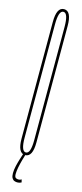

<svg xmlns="http://www.w3.org/2000/svg" viewBox="-117 -631 332 774"><g transform="rotate(15 49.5 -244.0)"><path d="M48 3Q17 3 17 -58Q17 -119 17 -300.5Q17 -482 17 -544Q17 -606 48 -606Q79 -606 79 -544Q79 -482 79 -300.5Q79 -119 79 -58Q79 3 48 3ZM48 -8Q68 -8 68 -65Q68 -122 68 -300.5Q68 -479 68 -537Q68 -595 48 -595Q28 -595 28 -537Q28 -479 28 -300.5Q28 -122 28 -65Q28 -8 48 -8ZM45.5 117.5Q39.5 117.5 33.5 115.2Q27.5 113 23.5 106Q19.5 99 19.5 86Q19.5 72.5 23.2 56Q27 39.5 31.8 24.2Q36.5 9 39.5 0H49.5Q46.5 9.5 42 25.5Q37.5 41.5 34.2 58Q31 74.5 31 86Q31 98 35.5 101.5Q40 105 46.5 105Q49.5 105 52 104.5Q54.5 104 56.8 103Q59 102 60 101L63 113Q62 114 59 115Q56 116 52.5 116.8Q49 117.5 45.5 117.5Z"/></g></svg>

Font: Anybody UltraCondensed Thin
Style: Regular
Weight: 100
Width: 1
Designer: Tyler Finck
Foundry: Etcetera Type Company
Version: Version 1.110